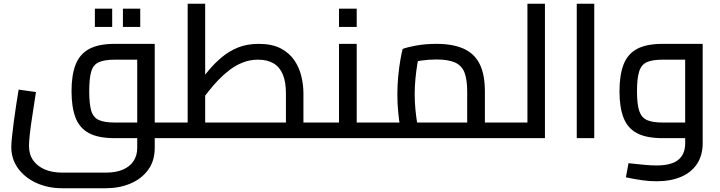

<svg xmlns="http://www.w3.org/2000/svg" viewBox="-20 -734 3827 1020"><path d="M802 0V-83H910V0ZM310 266Q235 266 173.5 238Q112 210 76 160.5Q40 111 40 47Q40 26 44 -10Q48 -46 53.5 -89Q59 -132 66 -176.5Q73 -221 79 -258L171 -245Q161 -177 152 -120.5Q143 -64 138.5 -22.5Q134 19 134 41Q134 86 156 117.5Q178 149 217.5 166Q257 183 310 183H543Q596 183 633 167Q670 151 689.5 121.5Q709 92 709 52V-450L748 -417H590Q536 -417 506 -404Q476 -391 465 -355Q454 -319 454 -250Q454 -181 465 -145Q476 -109 506 -96Q536 -83 590 -83H709V0H590Q503 0 453 -26.5Q403 -53 381.5 -108.5Q360 -164 360 -250Q360 -335 381.5 -390.5Q403 -446 453 -473.5Q503 -501 590 -501H802V52Q802 121 766.5 169Q731 217 672 241.5Q613 266 543 266ZM910 0V-83Q915 -83 919 -80Q923 -77 925 -72Q927 -67 928.5 -59.5Q930 -52 930 -42Q930 -33 928.5 -25Q927 -17 925 -11.5Q923 -6 919 -3Q915 0 910 0ZM484 -591V-688H576V-591ZM633 -591V-688H725V-591Z M1566 0V-83H1674V0ZM910 0V-83H1583L1499 -9V-238Q1499 -299 1482.5 -338.5Q1466 -378 1433 -397.5Q1400 -417 1351 -417Q1308 -417 1270 -402Q1232 -387 1200 -362.5Q1168 -338 1140 -309Q1112 -280 1089.5 -251Q1067 -222 1049 -199L1021 -277Q1055 -320 1088 -359.5Q1121 -399 1159.5 -431Q1198 -463 1245.5 -482Q1293 -501 1355 -501Q1425 -501 1471 -477Q1517 -453 1543.5 -414Q1570 -375 1581 -328.5Q1592 -282 1592 -238V0ZM977 -83V-714H1070V-83ZM910 0Q904 0 900 -3Q896 -6 894 -11.5Q892 -17 891 -25Q890 -33 890 -42Q890 -55 891.5 -64Q893 -73 897.5 -78Q902 -83 910 -83ZM1674 0V-83Q1680 -83 1684 -80Q1688 -77 1690 -72Q1692 -67 1693 -59.5Q1694 -52 1694 -42Q1694 -33 1693 -25Q1692 -17 1690 -11.5Q1688 -6 1684 -3Q1680 0 1674 0Z M1875 0V-83H1982V0ZM1674 0Q1668 0 1664 -3Q1660 -6 1658 -11.5Q1656 -17 1655 -25Q1654 -33 1654 -42Q1654 -55 1655.5 -64Q1657 -73 1661.5 -78Q1666 -83 1674 -83ZM1674 0V-83H1829L1781 -45V-501H1875V0ZM1982 0V-83Q1988 -83 1992 -80Q1996 -77 1998 -72Q2000 -67 2001 -59.5Q2002 -52 2002 -42Q2002 -33 2001 -25Q2000 -17 1998 -11.5Q1996 -6 1992 -3Q1988 0 1982 0ZM1781 -591V-688H1875V-591Z M2556 0V-83H2663V0ZM1982 0Q1976 0 1972 -3Q1968 -6 1966 -11.5Q1964 -17 1963 -25Q1962 -33 1962 -42Q1962 -55 1963.5 -64Q1965 -73 1969.5 -78Q1974 -83 1982 -83ZM1982 0V-83H2521L2462 -39V-246Q2462 -312 2447.5 -349Q2433 -386 2397 -402Q2361 -418 2299 -418Q2257 -418 2216 -412Q2175 -406 2152 -396L2209 -452Q2203 -429 2197 -393Q2191 -357 2187 -315.5Q2183 -274 2183 -233Q2183 -192 2187 -152Q2191 -112 2196 -82Q2201 -52 2204 -41L2115 -16Q2111 -29 2105.5 -61Q2100 -93 2095.5 -138Q2091 -183 2091 -233Q2091 -282 2095.5 -328.5Q2100 -375 2106.5 -413Q2113 -451 2119 -474Q2142 -483 2190.5 -492Q2239 -501 2299 -501Q2384 -501 2441.5 -476Q2499 -451 2527.5 -395.5Q2556 -340 2556 -246V0ZM2663 0V-83Q2669 -83 2673 -80Q2677 -77 2679 -72Q2681 -67 2682 -59.5Q2683 -52 2683 -42Q2683 -33 2682 -25Q2681 -17 2679 -11.5Q2677 -6 2673 -3Q2669 0 2663 0Z M2782 0V-714H2875V0ZM2663 0V-83H2782V0ZM2663 0Q2657 0 2653 -3Q2649 -6 2647 -11.5Q2645 -17 2644 -25Q2643 -33 2643 -42Q2643 -55 2644.5 -64Q2646 -73 2650.5 -78Q2655 -83 2663 -83Z M3044 0V-714H3137V0Z M3467 229Q3431 229 3391.5 223.5Q3352 218 3305 208L3319 133Q3372 139 3407 142Q3442 145 3467 145Q3547 145 3583.5 115Q3620 85 3620 28V-442L3658 -417H3501Q3448 -417 3418 -404.5Q3388 -392 3376 -355.5Q3364 -319 3364 -249Q3364 -180 3376 -144.5Q3388 -109 3417.5 -96Q3447 -83 3501 -83H3620V0H3501Q3414 0 3364 -26.5Q3314 -53 3292.5 -108.5Q3271 -164 3271 -249Q3271 -335 3292.5 -391Q3314 -447 3364 -474Q3414 -501 3501 -501H3713V27Q3713 91 3683 136.5Q3653 182 3598 205.5Q3543 229 3467 229Z"/></svg>

Font: Cairo Play SemiBold
Style: Regular
Weight: 600
Designer: Mohamed Gaber, Accademia di Belle Arti di Urbino
Foundry: Kief Type Foundry, Accademia di Belle Arti di Urbino
Version: Version 3.130;gftools[0.9.24]